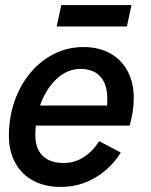

<svg xmlns="http://www.w3.org/2000/svg" viewBox="-20 -725 593 755"><path d="M218 10Q156 10 110 -15Q64 -40 39.5 -85.5Q15 -131 15 -190Q15 -263 37 -326.5Q59 -390 99 -438Q139 -486 192.5 -513Q246 -540 308 -540Q369 -540 413.5 -515Q458 -490 482 -445Q506 -400 506 -340Q506 -312 501.5 -284.5Q497 -257 490 -231H98L115 -310H433L395 -266Q399 -283 400.5 -300Q402 -317 402 -335Q402 -393 375 -423.5Q348 -454 296 -454Q248 -454 207.5 -419Q167 -384 143 -325Q119 -266 119 -195Q119 -140 148 -112Q177 -84 231 -84Q273 -84 309 -107Q345 -130 370 -170L455 -125Q417 -64 355.5 -27Q294 10 218 10ZM203 -621 221 -705H497L479 -621Z"/></svg>

Font: Radio Canada Big
Style: Italic
Weight: 400
Italic angle: -12°
Designer: Étienne Aubert Bonn
Foundry: Coppers and Brasses
Version: Version 1.001